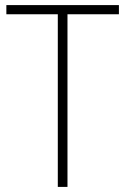

<svg xmlns="http://www.w3.org/2000/svg" viewBox="-20 -827 493 754"><path d="M245 -93H207V-771H5V-807H447V-771H245Z"/></svg>

Font: Noto Sans Telugu UI SemiCondensed ExtraLight
Style: Regular
Weight: 200
Width: 4
Designer: Jelle Bosma - Monotype Design Team
Foundry: Monotype Imaging Inc.
Version: Version 2.005; ttfautohint (v1.8.4.7-5d5b)